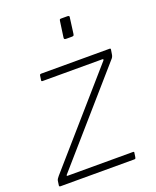

<svg xmlns="http://www.w3.org/2000/svg" viewBox="-139 -824 735 905"><g transform="rotate(-20 229.0 -371.0)"><path d="M6 0Q2 0 0.5 -2Q-1 -4 0 -8L3 -29Q4 -34 7 -38.5Q10 -43 15 -49L397 -486Q401 -490 400.5 -492.5Q400 -495 396 -495H96Q92 -495 91 -497Q90 -499 91 -503L94 -524Q95 -528 97 -529Q99 -530 102 -530H446Q450 -530 450 -525L446 -500Q445 -494 442.5 -489Q440 -484 435 -479L54 -43Q50 -39 50.5 -37Q51 -35 54 -35H382Q389 -35 387 -29L384 -8Q383 -4 382 -2Q381 0 376 0H6ZM319 -731 309 -655Q308 -648 306 -646Q304 -644 296 -644H269Q262 -644 260 -646.5Q258 -649 259 -655L270 -733Q271 -739 272.5 -740.5Q274 -742 279 -742H311Q316 -742 318.5 -739.5Q321 -737 319 -731Z"/></g></svg>

Font: Libre Franklin Thin Thin
Style: Italic
Weight: 250
Italic angle: -8°
Version: Version 3.000